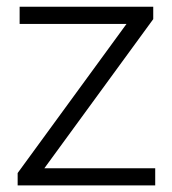

<svg xmlns="http://www.w3.org/2000/svg" viewBox="-20 -562 521 582"><path d="M33.5 0V-37.5L363.5 -489.5H39.5V-541.5H444.5V-504L114.5 -52H450.5V0Z"/></svg>

Font: Encode Sans SemiExpanded SemiExpanded Light
Style: Regular
Weight: 300
Width: 6
Designer: Multiple Designers
Foundry: Impallari Type
Version: Version 3.000; ttfautohint (v1.8.3) -l 8 -r 50 -G 200 -x 14 